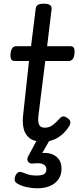

<svg xmlns="http://www.w3.org/2000/svg" viewBox="-20 -750 428 1039"><path d="M211 17Q165 17 140 -2.5Q115 -22 107.5 -56Q100 -90 106 -135L137 -420H59Q46 -420 40.5 -429.5Q35 -439 37 -460Q40 -482 47.5 -491Q55 -500 68 -500H148L173 -702Q175 -717 185 -723.5Q195 -730 216 -730Q241 -730 251 -722.5Q261 -715 259 -699L235 -500H361Q374 -500 379.5 -491Q385 -482 383 -460Q381 -439 373 -429.5Q365 -420 352 -420H225L188 -125Q184 -90 192 -74.5Q200 -59 222 -59Q247 -59 266.5 -74Q286 -89 304 -110Q313 -120 323 -120Q333 -120 345 -111Q359 -102 360.5 -91.5Q362 -81 357 -72Q342 -46 320.5 -26Q299 -6 271.5 5.5Q244 17 211 17ZM180 269Q155 269 124 262.5Q93 256 70 241Q60 234 59.5 222Q59 210 64 200Q71 186 80 182Q89 178 101 183Q113 188 132 194Q151 200 176 200Q205 200 218 192.5Q231 185 231 166Q231 148 214 139Q197 130 159 135Q148 136 143 133.5Q138 131 132 125Q128 118 128 111Q128 104 132 97L191 -13H261L193 105L164 89Q208 73 241.5 79Q275 85 294 106.5Q313 128 313 162Q313 196 296.5 220Q280 244 250.5 256.5Q221 269 180 269Z"/></svg>

Font: Playwrite GB J
Style: Italic
Weight: 400
Italic angle: -7.01216°
Designer: Veronika Burian, José Scaglione
Foundry: TypeTogether
Version: Version 1.002